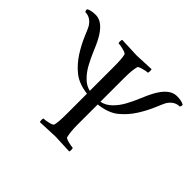

<svg xmlns="http://www.w3.org/2000/svg" viewBox="-143 -857 1071 1071"><g transform="rotate(45 392.5 -321.5)"><path d="M347.7 -510.7Q347.7 -571.3 340.8 -597.7Q337.9 -605.5 313 -611.8Q288.1 -618.2 275.4 -618.2Q271.5 -618.2 271.5 -630.9Q271.5 -642.6 275.4 -646.5Q387.7 -641.6 392.6 -641.6Q408.2 -641.6 505.9 -646.5Q507.8 -640.6 507.8 -631.8Q507.8 -618.2 503.9 -618.2Q494.1 -618.2 468.8 -611.3Q443.4 -604.5 441.4 -597.7Q432.6 -563.5 432.6 -506.8V-316.4Q466.8 -322.3 496.1 -351.6Q521.5 -377 540.5 -411.1Q559.6 -445.3 577.6 -488.8Q595.7 -532.2 606.4 -551.8Q653.3 -640.6 711.9 -640.6Q750 -640.6 768.6 -628.9Q769.5 -627 769.5 -624Q769.5 -617.2 764.6 -610.4Q722.7 -610.4 696.3 -568.4Q691.4 -560.5 671.9 -513.7Q652.3 -466.8 622.6 -419.9Q592.8 -373 549.8 -337.9Q507.8 -303.7 432.6 -294.9V-135.7Q432.6 -79.1 441.4 -44.9Q443.4 -38.1 468.8 -31.7Q494.1 -25.4 503.9 -25.4Q507.8 -25.4 507.8 -10.7Q507.8 -2.9 505.9 2.9Q408.2 -2 392.6 -2Q387.7 -2 275.4 2.9Q271.5 -1 271.5 -11.7Q271.5 -25.4 275.4 -25.4Q288.1 -25.4 313 -31.2Q337.9 -37.1 340.8 -44.9Q347.7 -71.3 347.7 -131.8V-294.9Q277.3 -303.7 234.4 -337.9Q191.4 -373 161.6 -419.9Q131.8 -466.8 112.3 -513.7Q92.8 -560.5 87.9 -568.4Q61.5 -610.4 19.5 -610.4Q14.6 -617.2 14.6 -624Q14.6 -627 15.6 -628.9Q34.2 -640.6 72.3 -640.6Q130.9 -640.6 177.7 -551.8Q188.5 -532.2 206.5 -488.8Q224.6 -445.3 243.7 -411.1Q262.7 -377 288.1 -351.6Q315.4 -324.2 347.7 -317.4Z"/></g></svg>

Font: Crimson Text
Style: Roman
Weight: 400
Version: Version 0.13